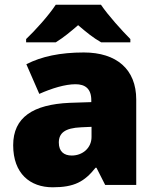

<svg xmlns="http://www.w3.org/2000/svg" viewBox="-20 -837 663 816"><path d="M409 -817H217C187 -771 129 -707 91 -671V-657H217C252 -679 277 -700 312 -730C347 -700 375 -677 410 -657H534V-671C500 -705 440 -771 409 -817ZM336 -614C236 -614 156 -597 92 -564L147 -438C201 -462 257 -479 301 -479C342 -479 368 -460 368 -411V-403L276 -400C120 -393 36 -338 36 -220C36 -99 108 -41 204 -41C296 -41 339 -65 386 -124H390L427 -51H559V-414C559 -542 476 -614 336 -614ZM325 -296 369 -298V-255C369 -208 331 -176 285 -176C252 -176 230 -193 230 -231C230 -271 255 -293 325 -296Z"/></svg>

Font: Noto Sans Tamil UI Black
Style: Regular
Weight: 900
Designer: Jelle Bosma - Monotype Design Team
Foundry: Monotype Imaging Inc.
Version: Version 2.004